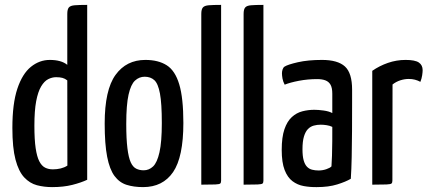

<svg xmlns="http://www.w3.org/2000/svg" viewBox="-20 -755 1760 785"><path d="M192.9 10Q160.2 10 131 2.3Q101.9 -5.4 79 -29.7Q56.2 -54.1 43.4 -102.4Q30.6 -150.8 30.6 -231.9Q30.6 -331.4 51 -392.5Q71.5 -453.6 106.4 -481.8Q141.3 -510 183.8 -510Q206.9 -510 224.8 -505Q242.6 -500 255.1 -489.9V-698Q255.1 -717 261.5 -724.5Q267.9 -732.1 285.9 -733.5Q303.8 -735 336.5 -735V-20Q311.8 -8.3 275.6 0.9Q239.5 10 192.9 10ZM196 -62.6Q213.1 -62.6 228.1 -66.3Q243.2 -70 255.5 -77.9L255.1 -426.3Q245.8 -433.8 235.2 -436.6Q224.7 -439.4 209.4 -439.4Q192.9 -439.4 177 -431.3Q161.1 -423.3 148.2 -401.7Q135.3 -380 127.9 -341.3Q120.6 -302.6 120.6 -241Q120.6 -184.4 125.8 -149.2Q131 -114.1 140.8 -95.3Q150.5 -76.6 164.4 -69.6Q178.3 -62.6 196 -62.6Z M565 10Q527.1 10 497.6 0.7Q468.2 -8.6 448.1 -35.6Q428.1 -62.6 418.1 -114.1Q408 -165.6 408 -249.9Q408 -387.4 452.3 -448.7Q496.5 -510 574.4 -510Q627.3 -510 661.7 -488.1Q696 -466.3 712.8 -410.3Q729.7 -354.2 729.7 -252.5Q729.7 -112.8 687.7 -51.4Q645.6 10 565 10ZM567.3 -58.7Q589.3 -58.7 605.9 -74.5Q622.5 -90.3 632 -132.3Q641.6 -174.3 641.6 -252Q641.6 -331.8 634 -372.5Q626.4 -413.3 611 -427.3Q595.6 -441.3 571.5 -441.3Q549.2 -441.3 532.1 -425.6Q515 -409.9 505.6 -368Q496.2 -326.2 496.2 -248.1Q496.2 -186.6 501 -148.6Q505.7 -110.6 514.5 -91.4Q523.2 -72.2 536.9 -65.4Q550.5 -58.7 567.3 -58.7Z M803 0V-698Q803 -717 809.6 -724.5Q816.1 -732.1 833.9 -733.5Q851.7 -735 884 -735V-16.5Q884 -8.2 880.7 -4.9Q877.3 -1.6 860.4 -0.8Q843.5 0 803 0Z M976 0V-698Q976 -717 982.6 -724.5Q989.1 -732.1 1006.9 -733.5Q1024.7 -735 1057 -735V-16.5Q1057 -8.2 1053.7 -4.9Q1050.3 -1.6 1033.4 -0.8Q1016.5 0 976 0Z M1274.9 10Q1247.2 10.4 1221.7 5.7Q1196.2 1.1 1175.9 -14.2Q1155.5 -29.5 1143.7 -60Q1131.8 -90.5 1131.8 -142.1Q1131.8 -194.2 1142.9 -226.5Q1154 -258.8 1173.1 -276.3Q1192.3 -293.8 1216.1 -299.9Q1240 -306.1 1265.1 -306.1Q1281.4 -306.1 1302.6 -303.2Q1323.9 -300.4 1338.6 -292.8Q1338.6 -292.8 1338.6 -306.8Q1338.6 -320.8 1338.6 -339.4Q1338.6 -358 1338.6 -372Q1338.6 -395.6 1331.5 -408.4Q1324.3 -421.1 1310.5 -426.4Q1296.8 -431.6 1276.6 -431.6Q1238.3 -431.6 1202.2 -424.7Q1166.1 -417.8 1143.9 -408.8Q1137.3 -421.3 1135 -433.8Q1132.8 -446.3 1132.8 -455.5Q1132.8 -463.1 1135.4 -471.1Q1138 -479.2 1143.6 -482.8Q1156.7 -491.1 1198 -500.6Q1239.3 -510 1296.5 -510Q1360.9 -510 1390.3 -483.2Q1419.6 -456.4 1419.6 -388.4V-334.7Q1419.6 -277.7 1419.3 -220.3Q1418.9 -162.9 1417.9 -112.6Q1416.9 -62.2 1414.3 -24.1Q1393.9 -11.9 1358.8 -1Q1323.7 10 1274.9 10ZM1282.5 -58Q1299 -58 1314.1 -63.2Q1329.1 -68.3 1335.2 -74.7Q1336.6 -91.4 1337.4 -119Q1338.3 -146.6 1338.5 -177.9Q1338.6 -209.2 1338.6 -236.2Q1328.7 -241.2 1315.4 -243.2Q1302.1 -245.2 1291.5 -245.2Q1276.5 -245.2 1262.9 -241.5Q1249.4 -237.9 1239 -227.3Q1228.7 -216.7 1222.7 -196.8Q1216.7 -176.9 1216.7 -144.4Q1216.7 -116.9 1221.4 -100Q1226 -83.1 1234.8 -73.7Q1243.6 -64.3 1255.9 -61.2Q1268.2 -58 1282.5 -58Z M1502 0V-465.4Q1531.2 -485.8 1566.1 -497.9Q1601.1 -510 1638.2 -510Q1677 -510 1692.5 -499.4Q1708 -488.8 1708 -468.1Q1708 -460.2 1706 -446.8Q1704 -433.4 1698.7 -420.4Q1688.4 -426.1 1676.4 -429.2Q1664.5 -432.2 1651.2 -432.2Q1634.4 -432.2 1617 -426.7Q1599.5 -421.1 1584.9 -409.6L1584.3 -16.5Q1584.3 -8.2 1580.8 -4.9Q1577.4 -1.6 1560.1 -0.8Q1542.8 0 1502 0Z"/></svg>

Font: Yanone Kaffeesatz ExtraLight
Style: Regular
Weight: 200
Designer: Yanone (Cyrillic: Daniel Pouzeot, Huerta Tipografica, and Cyreal)
Foundry: Yanone
Version: Version 2.003